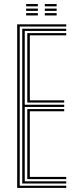

<svg xmlns="http://www.w3.org/2000/svg" viewBox="-20 -919 374 939"><path d="M64 0V-800H304V-789.2H76.5V-10.8H304V0ZM88.8 -21.5V-778.5H304V-767.8H101V-406.8H294V-396H101V-32.2H304V-21.5ZM113.5 -417.5V-757H304V-746.2H125.8V-428.2H294V-417.5ZM113.5 -43V-385.5H294V-374.8H125.8V-53.8H304V-43ZM199.2 -888V-899.2H257V-888ZM107.8 -888V-899.2H165.2V-888ZM107.8 -865.8V-877H165.2V-865.8ZM199.2 -865.8V-877H257V-865.8ZM107.8 -843.5V-854.8H165.2V-843.5ZM199.2 -843.5V-854.8H257V-843.5Z"/></svg>

Font: Big Shoulders Inline Text Light
Style: Regular
Weight: 300
Designer: Patric King
Foundry: XO Type Co
Version: Version 1.000